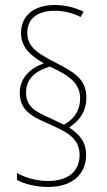

<svg xmlns="http://www.w3.org/2000/svg" viewBox="-20 -780 426 767"><path d="M59 -409C59 -341 106 -315 164 -290C234 -258 298 -235 298 -161C298 -99 256 -57 172 -57C126 -57 80 -70 48 -89V-61C75 -46 123 -33 172 -33C271 -33 324 -86 324 -161C324 -213 298 -243 256 -271C294 -295 325 -332 325 -390C325 -468 270 -494 200 -531C137 -564 89 -589 89 -649C89 -708 133 -737 199 -737C241 -737 280 -724 302 -712L314 -733C285 -748 244 -760 199 -760C111 -760 64 -713 64 -649C64 -589 104 -557 155 -527C104 -509 59 -471 59 -409ZM84 -410C84 -471 130 -499 179 -514C261 -477 300 -445 300 -387C300 -333 268 -298 235 -282L178 -309C121 -334 84 -355 84 -410Z"/></svg>

Font: Noto Sans Hebrew Condensed Thin
Style: Regular
Weight: 100
Width: 3
Designer: Monotype Design Team
Foundry: Monotype Imaging Inc.
Version: Version 2.004